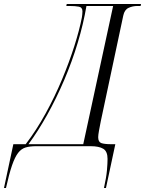

<svg xmlns="http://www.w3.org/2000/svg" viewBox="-114 -734 728 964"><path d="M-94 210 -47 -10H15Q68 -79 114.5 -163.5Q161 -248 197.5 -335.5Q234 -423 259.5 -503.5Q285 -584 297 -646Q298 -653 299 -661Q300 -669 300 -677Q300 -697 282 -700.5Q264 -704 235 -704H219L221 -714H594L592 -704H576Q552 -704 531.5 -694.5Q511 -685 505 -656L392 -125Q387 -100 383 -78Q379 -56 379 -45Q379 -21 395 -15.5Q411 -10 445 -10H465L418 210H408Q420 156 423 121Q426 86 426 64Q426 26 404.5 13Q383 0 341 0H67Q36 0 14.5 6.5Q-7 13 -23 33.5Q-39 54 -53.5 96Q-68 138 -84 210ZM29 -10H304L454 -704H320Q305 -615 276.5 -520Q248 -425 208.5 -332.5Q169 -240 123 -157.5Q77 -75 29 -10Z"/></svg>

Font: Noto Serif Display ExtraCondensed Light
Style: Italic
Weight: 300
Width: 2
Italic angle: -12°
Designer: Monotype Design Team
Foundry: Monotype Imaging Inc.
Version: Version 2.009